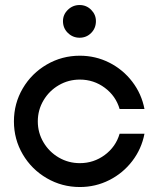

<svg xmlns="http://www.w3.org/2000/svg" viewBox="-20 -745 637 772"><path d="M36 -257Q36 -329 71.5 -389.5Q107 -450 168 -485.5Q229 -521 301 -521Q364.4 -521 419.6 -493.1Q474.7 -465.2 512 -416.3Q549.3 -367.5 560.9 -306.6H461Q445.7 -359.1 401.4 -392Q357 -425 301 -425Q255.2 -425 216.5 -402.5Q177.8 -380 154.9 -341.4Q132 -302.8 132 -257Q132 -211.2 154.9 -172.6Q177.8 -134 216.5 -111.5Q255.2 -89 301 -89Q357 -89 401.4 -122Q445.7 -154.9 461 -207.4H560.9Q549.3 -146.5 512 -97.7Q474.7 -48.8 419.5 -20.9Q364.4 7 301 7Q229 7 168 -28.5Q107 -64 71.5 -124.5Q36 -185 36 -257ZM233.2 -660.1Q233.2 -686.4 252.9 -705.6Q272.7 -724.8 300 -724.8Q327.3 -724.8 346.5 -705.6Q365.7 -686.3 365.7 -660.1Q365.7 -631.8 346.7 -612.6Q327.7 -593.3 300 -593.3Q272.7 -593.3 252.9 -612.6Q233.2 -631.8 233.2 -660.1Z"/></svg>

Font: Lineal Thin
Style: Regular
Weight: 200
Designer: Created by Frank Adebiaye with contributions from Anton Moglia & Ariel Martín Pérez
Created by Frank ADEBIAYE with FontF
Foundry: Velvetyne Type Foundry
Version: Version 2.000;Glyphs 3.2 (3227)